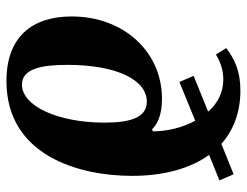

<svg xmlns="http://www.w3.org/2000/svg" viewBox="-105 -647 765 595"><g transform="rotate(90 277.5 -349.5)"><path d="M231 13C463 13 525 -213 525 -376C525 -475 502 -557 460 -615L539 -647L520 -691L426 -653C383 -691 327 -712 261 -712C200 -712 163 -694 129 -668L149 -636C168 -648 194 -659 226 -659C267 -659 301 -641 326 -612L215 -567L234 -523L354 -572C376 -532 387 -484 387 -441L381 -438C366 -453 340 -469 286 -469C141 -469 31 -351 31 -189C31 -68 93 13 231 13ZM242 -35C193 -35 181 -96 181 -175C181 -332 229 -422 295 -422C346 -422 360 -367 360 -291C360 -147 309 -35 242 -35Z"/></g></svg>

Font: STIX Two Text
Style: Bold Italic
Weight: 700
Italic angle: -12°
Designer: Ross Mills, John Hudson & Paul Hanslow, Tiro Typeworks Ltd; with prior portions MicroPress Inc. and Coen Hoffman, Elsevi
Foundry: Tiro Typeworks Ltd
Version: Version 2.13 b171